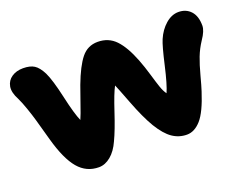

<svg xmlns="http://www.w3.org/2000/svg" viewBox="-95 -678 1104 878"><g transform="rotate(-20 457.0 -239.0)"><path d="M252.9 33.2Q192.4 33.2 152.6 -13.7Q112.8 -60.5 84 -164.1Q63.5 -238.3 55.2 -267.3Q46.9 -296.4 34.9 -330.8Q22.9 -365.2 12.2 -387.2Q-8.3 -425.3 -3.2 -452.9Q2 -480.5 24.7 -495.8Q47.4 -511.2 80.1 -511.2Q114.3 -511.2 134.3 -498.5Q154.3 -485.8 171.9 -451.2Q190.4 -412.6 210.2 -323.7Q230 -234.9 246.1 -199.2Q255.9 -220.7 272.9 -271Q290 -321.3 300.8 -350.1Q331.5 -431.6 362.3 -469.7Q393.1 -507.8 441.9 -507.8Q494.6 -507.8 529.1 -471.7Q563.5 -435.5 591.8 -362.8Q606 -326.2 618.2 -284.4Q630.4 -242.7 638.7 -218.5Q647 -194.3 658.2 -179.2Q674.3 -214.8 694.1 -302.2Q713.9 -389.6 726.1 -418Q743.2 -458 772.9 -483.9Q802.7 -509.8 835.9 -509.8Q872.6 -509.8 895.3 -485.1Q918 -460.4 918 -414.1Q918 -388.7 892.1 -351.1Q871.1 -319.3 857.9 -285.2Q844.7 -251 832 -202.9Q819.3 -154.8 812 -132.8Q782.7 -41 751 -5.1Q719.2 30.8 682.1 30.8Q643.6 30.8 611.8 9Q580.1 -12.7 548.8 -64Q518.6 -114.7 486.6 -198.5Q454.6 -282.2 449.2 -293Q432.1 -261.7 405.5 -180.9Q378.9 -100.1 356.9 -54.2Q338.4 -12.7 310.8 10.3Q283.2 33.2 252.9 33.2Z"/></g></svg>

Font: Shantell Sans Bouncy
Style: Regular
Weight: 800
Designer: Stephen Nixon, Anya Danilova, Shantell Martin
Foundry: Arrow Type
Version: Version 1.006;[9816181b4]